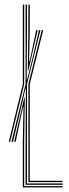

<svg xmlns="http://www.w3.org/2000/svg" viewBox="-20 -820 301 840"><path d="M18.5 -200 79.8 -452V-800H85.8V-451.5L24.5 -200ZM101.8 -511.2 104 -687.2 104.2 -800H110.2V-686L107.5 -552.2H109.8L137.2 -682.5L138.5 -688.2H144.8L104 -511.2ZM85.8 -5.8H254V0H79.8V-203L82.8 -352.2H80.8L50.2 -208L48.8 -200H42L86 -392.5H88.5L85.8 -203ZM98 -17.2H254V-11.5H92V-209.8L93.2 -431.5H91.2L59.8 -296L36.8 -200H30.2L92 -452V-800H98V-681.2L96.8 -472.2H98.8L123.2 -569.5L150.5 -688.2H157L98 -451.5ZM110.2 -29H254V-23.2H104.2V-451.8L162.8 -688.2H169L110.2 -451.2Z"/></svg>

Font: Big Shoulders Inline Display ExtraLight
Style: Regular
Weight: 250
Version: Version 2.002